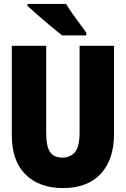

<svg xmlns="http://www.w3.org/2000/svg" viewBox="-20 -947 640 977"><path d="M300 10Q180 10 110 -59Q40 -128 40 -259V-714H215V-273Q215 -201 235 -173Q255 -145 297 -145Q338 -145 361.5 -173Q385 -201 385 -274V-714H560V-263Q560 -136 493 -63Q426 10 300 10ZM296 -767Q280 -779 256 -799Q232 -819 206 -841Q180 -863 157 -883.5Q134 -904 120 -917V-927H316Q329 -906 348.5 -878Q368 -850 387.5 -824Q407 -798 419 -781V-767Z"/></svg>

Font: Noto Sans Mono Black
Style: Regular
Weight: 900
Designer: Monotype Design Team
Foundry: Monotype Imaging Inc.
Version: Version 2.014